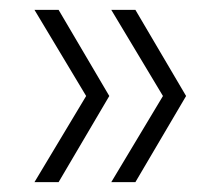

<svg xmlns="http://www.w3.org/2000/svg" viewBox="-20 -490 444 390"><path d="M99 -120H50L155 -295L50 -470H99L202 -295ZM255 -120H206L311 -295L206 -470H255L358 -295Z"/></svg>

Font: DM Sans 28pt ExtraLight
Style: Regular
Weight: 250
Version: Version 4.004;gftools[0.9.30]